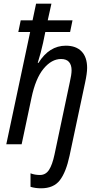

<svg xmlns="http://www.w3.org/2000/svg" viewBox="-20 -780 535 1038"><path d="M145 230V157Q168 166 196 166Q227 166 245 138.5Q263 111 275 54L357 -334Q367 -377 367 -400Q367 -429 353 -445Q339 -461 310 -461Q259 -461 215.5 -408.5Q172 -356 150 -250L97 0H14L143 -607H79L92 -670H156L175 -760H258L238 -670H372L359 -607H225L213 -549Q202 -498 184 -440H188Q246 -533 336 -533Q391 -533 421 -502Q451 -471 451 -413Q451 -384 440 -333L356 62Q337 151 303.5 194.5Q270 238 202 238Q171 238 145 230Z"/></svg>

Font: Noto Sans UI Narrow
Style: Italic
Weight: 400
Width: 4
Italic angle: -12°
Designer: Monotype Design Team
Foundry: Monotype Imaging Inc.
Version: Version 1.001